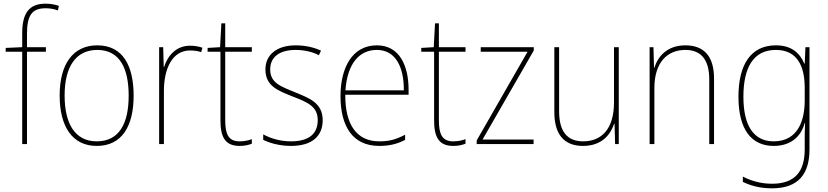

<svg xmlns="http://www.w3.org/2000/svg" viewBox="-20 -785 4513 1046"><path d="M230 -503V-528H127V-601C127 -701 154 -740 228 -740C249 -740 274 -737 295 -728L301 -753C280 -760 258 -765 228 -765C136 -765 101 -710 101 -604V-528L11 -524V-503H101V0H127V-503Z M708 -264C708 -423 652 -538 510 -538C378 -538 305 -436 305 -265C305 -97 373 10 507 10C644 10 708 -97 708 -264ZM332 -265C332 -421 393 -513 510 -513C635 -513 681 -408 681 -264C681 -110 628 -15 507 -15C388 -15 332 -112 332 -265Z M1015 -536C937 -536 892 -478 874 -420H872L869 -528H847V0H873V-290C873 -410 918 -510 1015 -510C1039 -510 1058 -507 1076 -501L1083 -525C1063 -532 1040 -536 1015 -536Z M1285 -15C1224 -15 1207 -55 1207 -130V-503H1352V-528H1207V-658H1186L1179 -528L1111 -524V-503H1181V-130C1181 -42 1204 10 1285 10C1314 10 1333 5 1352 -2V-27C1334 -20 1312 -15 1285 -15Z M1738 -130C1738 -226 1663 -251 1583 -284C1508 -315 1452 -334 1452 -407C1452 -477 1506 -513 1591 -513C1636 -513 1686 -502 1717 -484L1729 -509C1693 -526 1645 -538 1591 -538C1486 -538 1426 -485 1426 -407C1426 -317 1492 -292 1575 -259C1653 -229 1711 -206 1711 -131C1711 -59 1667 -15 1565 -15C1510 -15 1458 -29 1414 -53V-23C1446 -7 1501 10 1565 10C1681 10 1738 -44 1738 -130Z M2033 -538C1899 -538 1835 -416 1835 -261C1835 -100 1899 10 2046 10C2102 10 2145 -1 2187 -23V-51C2135 -24 2099 -15 2046 -15C1924 -15 1860 -105 1861 -269H2206V-295C2206 -427 2157 -538 2033 -538ZM2033 -513C2135 -513 2181 -420 2180 -293H1862C1872 -438 1937 -513 2033 -513Z M2449 -15C2388 -15 2371 -55 2371 -130V-503H2516V-528H2371V-658H2350L2343 -528L2275 -524V-503H2345V-130C2345 -42 2368 10 2449 10C2478 10 2497 5 2516 -2V-27C2498 -20 2476 -15 2449 -15Z M2887 0V-25H2609L2888 -510V-528H2599V-503H2854L2577 -20V0Z M3351 -528H3325V-227C3325 -82 3257 -15 3157 -15C3073 -15 3026 -65 3026 -179V-528H3000V-174C3000 -53 3053 10 3156 10C3258 10 3306 -51 3326 -111H3328L3331 0H3351Z M3714 -538C3614 -538 3564 -477 3545 -416H3543L3540 -528H3519V0H3545V-305C3545 -446 3616 -513 3714 -513C3795 -513 3844 -465 3844 -352V0H3870V-357C3870 -481 3813 -538 3714 -538Z M4207 -538C4069 -538 4003 -431 4003 -258C4003 -79 4074 10 4195 10C4284 10 4343 -37 4364 -115H4366C4364 -75 4364 -51 4364 -15V29C4364 148 4312 216 4186 216C4122 216 4070 199 4027 177V206C4069 226 4119 241 4186 241C4332 241 4390 160 4390 29V-528H4368L4364 -438H4362C4339 -493 4295 -538 4207 -538ZM4207 -513C4325 -513 4364 -422 4364 -307V-237C4364 -132 4329 -15 4195 -15C4088 -15 4030 -97 4030 -258C4030 -415 4083 -513 4207 -513Z"/></svg>

Font: Noto Sans Lao SemiCondensed Thin
Style: Regular
Weight: 100
Width: 4
Designer: Monotype Design Team
Foundry: Monotype Imaging Inc.
Version: Version 2.003